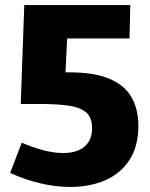

<svg xmlns="http://www.w3.org/2000/svg" viewBox="-20 -727 593 759"><path d="M258 12Q144 12 20 -43L66 -163Q109 -144 151.5 -133Q194 -122 231 -122Q265 -122 290.5 -133Q316 -144 330 -165.5Q344 -187 344 -220Q344 -264 319 -284Q294 -304 247 -310Q200 -316 136 -316H62L76 -707H495L492 -575H198L247 -604L237 -405L192 -441H253Q354 -441 414 -415Q474 -389 500.5 -341.5Q527 -294 527 -230Q527 -149 492 -95Q457 -41 396 -14.5Q335 12 258 12Z"/></svg>

Font: Bitter Thin ExtraBold
Style: Regular
Weight: 800
Version: Version 3.020